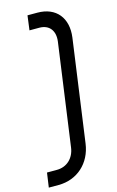

<svg xmlns="http://www.w3.org/2000/svg" viewBox="-182 -836 655 1072"><g transform="rotate(-15 145.0 -300.0)"><path d="M-40 180H17C124 180 207 106 222 -5L304 -595C319 -706 259 -780 151 -780H94L83 -696H140C197 -696 228 -656 220 -595L138 -5C130 56 87 96 29 96H-28Z"/></g></svg>

Font: Mohave
Style: Italic
Weight: 400
Italic angle: -8°
Designer: Gumpita Rahayu
Foundry: Tokotype
Version: Version 2.002;PS 002.002;hotconv 1.0.88;makeotf.lib2.5.64775